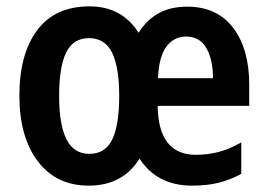

<svg xmlns="http://www.w3.org/2000/svg" viewBox="-20 -574 844 604"><path d="M569 -553Q663 -553 713.5 -486.5Q764 -420 764 -308V-241H476Q478 -87 596 -87Q634 -87 668 -96Q702 -105 739 -126V-27Q704 -8 667.5 1Q631 10 584 10Q474 10 419 -75Q366 10 259 10Q157 10 99 -66.5Q41 -143 41 -273Q41 -404 97 -479Q153 -554 262 -554Q363 -554 416 -471Q441 -511 478.5 -532Q516 -553 569 -553ZM566 -459Q527 -459 503.5 -427.5Q480 -396 477 -328H650Q650 -387 629 -423Q608 -459 566 -459ZM260 -454Q210 -454 188 -408.5Q166 -363 166 -272Q166 -182 189 -136Q212 -90 261 -90Q311 -90 333 -135Q355 -180 355 -272Q355 -363 332.5 -408.5Q310 -454 260 -454Z"/></svg>

Font: Noto Sans Bengali Condensed SemiBold
Style: Regular
Weight: 600
Width: 3
Designer: Joana Ranito - Universal Thirst; Jelle Bosma - Monotype Design Team
Foundry: Universal Thirst ehf.
Version: Version 3.000; ttfautohint (v1.8.4.7-5d5b)